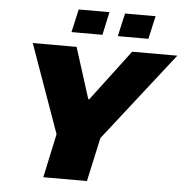

<svg xmlns="http://www.w3.org/2000/svg" viewBox="-59 -939 957 995"><g transform="rotate(5 420.0 -441.0)"><path d="M203 0 252 -228 88 -688H316L400 -423H405L605 -688H840L480 -228L430 0ZM524 -762 551 -882H710L683 -762ZM283 -762 310 -882H470L444 -762Z"/></g></svg>

Font: Saira Expanded ExtraBold
Style: Italic
Weight: 800
Width: 7
Italic angle: -12°
Designer: Hector Gatti with collaboration of the Omnibus-Type team
Foundry: Omnibus-Type
Version: Version 1.101